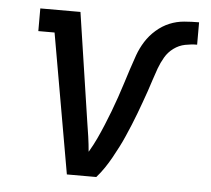

<svg xmlns="http://www.w3.org/2000/svg" viewBox="-44 -577 687 624"><g transform="rotate(5 300.0 -265.0)"><path d="M196 0 116 -456H63V-530H194L247 -177Q251 -153 254.5 -128.5Q258 -104 260 -80L261 -81Q274 -103 284.5 -125.5Q295 -148 304.5 -171Q314 -194 323 -217.5Q332 -241 340 -264.5Q348 -288 355.5 -311.5Q363 -335 370.5 -358.5Q378 -382 386.5 -405.5Q395 -429 408.5 -450.5Q422 -472 442 -489.5Q462 -507 485 -516.5Q508 -526 532.5 -528Q557 -530 581 -530V-457Q562 -457 542 -453Q522 -449 505 -436.5Q488 -424 477.5 -406Q467 -388 460 -369Q453 -350 447 -331Q441 -312 434.5 -293Q428 -274 421 -255Q414 -236 407 -217Q400 -198 392 -179Q384 -160 376 -141.5Q368 -123 358.5 -104.5Q349 -86 339 -68Q329 -50 317.5 -33Q306 -16 292 0Z"/></g></svg>

Font: Iosevka Slab Extended
Style: Italic
Weight: 400
Width: 7
Italic angle: -9°
Monospace: yes
Designer: Belleve Invis
Foundry: Belleve Invis
Version: Version 11.1.0; ttfautohint (v1.8.3)